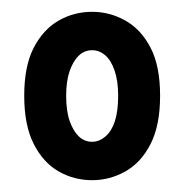

<svg xmlns="http://www.w3.org/2000/svg" viewBox="-20 -732 312 325"><path d="M21 -570Q21 -620 37 -651Q53 -682 79 -697Q105 -712 136 -712Q166 -712 192.5 -697Q219 -682 235 -651Q251 -620 251 -570Q251 -520 235 -488.5Q219 -457 192.5 -442Q166 -427 136 -427Q105 -427 79 -442Q53 -457 37 -488.5Q21 -520 21 -570ZM92 -570Q92 -544 98 -527Q104 -510 113.5 -501Q123 -492 136 -492Q148 -492 158.5 -501Q169 -510 174.5 -527Q180 -544 180 -570Q180 -595 174 -612.5Q168 -630 158 -638.5Q148 -647 136 -647Q123 -647 113.5 -638Q104 -629 98 -612Q92 -595 92 -570Z"/></svg>

Font: Phudu ExtraBold
Style: Regular
Weight: 800
Version: Version 1.005;gftools[0.9.23]